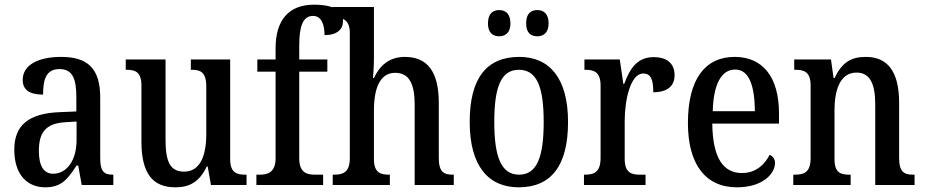

<svg xmlns="http://www.w3.org/2000/svg" viewBox="-20 -790 3949 820"><path d="M173 10C244 10 270 -27 307 -83H314L329 0H464V-44H461C422 -44 408 -60 408 -116V-374C408 -500 352 -547 241 -547C146 -547 77 -514 77 -449C77 -406 106 -386 164 -386C164 -451 177 -495 234 -495C294 -495 306 -447 306 -373V-314L235 -311C105 -306 41 -257 41 -151C41 -41 99 10 173 10ZM207 -48C165 -48 146 -85 146 -145C146 -223 174 -263 259 -268L307 -271V-191C307 -108 267 -48 207 -48Z M729 10C787 10 831 -11 863 -79H867L881 0H1033V-44H1028C992 -44 963 -51 963 -111V-536H795V-492H798C834 -492 861 -484 861 -421V-218C861 -121 833 -57 766 -57C704 -57 687 -104 687 -195V-536H517V-492H520C559 -492 584 -482 584 -424V-186C584 -49 632 10 729 10Z M1075 0H1360V-44H1325C1290 -44 1258 -53 1258 -114V-484H1378V-536H1258V-595C1258 -679 1274 -722 1317 -722C1356 -722 1366 -679 1366 -640C1420 -640 1445 -665 1445 -700C1445 -738 1415 -770 1321 -770C1213 -770 1157 -704 1157 -584V-536H1079V-484H1157V-114C1157 -53 1122 -44 1090 -44H1075Z M1401 0H1645V-44H1643C1605 -44 1577 -52 1577 -111V-318C1577 -414 1603 -479 1668 -479C1729 -479 1751 -429 1751 -343V0H1918V-44H1916C1877 -44 1854 -53 1854 -116V-351C1854 -487 1803 -547 1709 -547C1639 -547 1600 -506 1577 -457H1573C1574 -467 1577 -509 1577 -545V-760H1400V-716H1408C1440 -716 1474 -707 1474 -650V-115C1474 -53 1444 -44 1407 -44H1401Z M2275 -635C2300 -635 2323 -649 2323 -690C2323 -733 2300 -747 2275 -747C2248 -747 2227 -733 2227 -690C2227 -649 2248 -635 2275 -635ZM2112 -635C2137 -635 2160 -649 2160 -690C2160 -733 2137 -747 2112 -747C2086 -747 2064 -733 2064 -690C2064 -649 2086 -635 2112 -635ZM2195 10C2333 10 2406 -81 2406 -269C2406 -456 2327 -547 2198 -547C2058 -547 1986 -456 1986 -269C1986 -81 2066 10 2195 10ZM2197 -44C2120 -44 2091 -121 2091 -269C2091 -417 2119 -492 2196 -492C2274 -492 2302 -417 2302 -269C2302 -121 2274 -44 2197 -44Z M2474 0H2737V-44H2713C2677 -44 2648 -52 2648 -111V-274C2648 -361 2672 -476 2727 -476C2760 -476 2770 -451 2770 -396C2832 -396 2861 -424 2861 -469C2861 -515 2833 -546 2772 -546C2701 -546 2670 -497 2646 -432H2642L2627 -536H2476V-492H2479C2517 -492 2545 -483 2545 -424V-116C2545 -53 2516 -44 2477 -44H2474Z M3127 10C3240 10 3290 -50 3290 -94C3290 -112 3279 -124 3267 -129C3246 -87 3208 -51 3149 -51C3068 -51 3024 -116 3022 -262H3307V-305C3307 -463 3236 -547 3118 -547C2991 -547 2918 -452 2918 -264C2918 -90 2992 10 3127 10ZM3204 -315H3024C3027 -429 3060 -493 3120 -493C3180 -493 3203 -422 3204 -315Z M3368 0H3613V-44H3608C3570 -44 3544 -52 3544 -111V-318C3544 -402 3566 -480 3638 -480C3698 -480 3718 -428 3718 -343V0H3886V-44H3881C3843 -44 3820 -53 3820 -116V-351C3820 -487 3769 -547 3678 -547C3615 -547 3575 -523 3545 -457H3540L3529 -536H3372V-492H3377C3414 -492 3442 -483 3442 -425V-115C3442 -53 3413 -44 3374 -44H3368Z"/></svg>

Font: Noto Serif Sinhala Condensed Medium
Style: Regular
Weight: 500
Width: 3
Designer: Jelle Bosma - Monotype Design Team
Foundry: Monotype Imaging Inc.
Version: Version 2.007